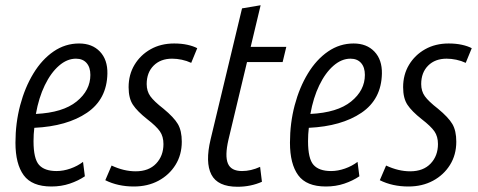

<svg xmlns="http://www.w3.org/2000/svg" viewBox="-20 -701 1823 733"><path d="M176 11Q102 11 70.5 -32Q39 -75 39 -156Q39 -231 57 -299Q75 -367 107.5 -420.5Q140 -474 184.5 -504.5Q229 -535 282 -535Q332 -535 361.5 -504Q391 -473 390 -420Q388 -322 312 -270.5Q236 -219 111 -213Q108 -189 108 -162Q108 -95 129 -71.5Q150 -48 196 -48Q222 -48 249 -57.5Q276 -67 297 -83L304 -28Q279 -11 246.5 0Q214 11 176 11ZM117 -266Q220 -271 272.5 -313.5Q325 -356 325 -415Q325 -444 310.5 -460.5Q296 -477 270 -477Q236 -477 205 -450Q174 -423 151 -375.5Q128 -328 117 -266Z M491 11Q430 11 382 -13L406 -69Q453 -47 498 -47Q548 -47 576 -76.5Q604 -106 604 -151Q604 -180 590.5 -199.5Q577 -219 542 -246Q504 -276 487.5 -301Q471 -326 471 -368Q471 -416 493.5 -453.5Q516 -491 555 -513Q594 -535 645 -535Q673 -535 695.5 -530Q718 -525 733 -517L710 -461Q693 -469 674 -473Q655 -477 637 -477Q593 -477 566.5 -450.5Q540 -424 540 -380Q540 -353 554 -333.5Q568 -314 604 -286Q644 -253 659 -227.5Q674 -202 674 -160Q674 -110 650 -71.5Q626 -33 585 -11Q544 11 491 11Z M887 12Q811 12 787 -34.5Q763 -81 784 -169L904 -669L975 -681L937 -522H1073L1059 -464H923L852 -167Q838 -106 850 -77Q862 -48 904 -48Q938 -48 973 -64L980 -7Q937 12 887 12Z M1224 11Q1150 11 1118.5 -32Q1087 -75 1087 -156Q1087 -231 1105 -299Q1123 -367 1155.5 -420.5Q1188 -474 1232.5 -504.5Q1277 -535 1330 -535Q1380 -535 1409.5 -504Q1439 -473 1438 -420Q1436 -322 1360 -270.5Q1284 -219 1159 -213Q1156 -189 1156 -162Q1156 -95 1177 -71.5Q1198 -48 1244 -48Q1270 -48 1297 -57.5Q1324 -67 1345 -83L1352 -28Q1327 -11 1294.5 0Q1262 11 1224 11ZM1165 -266Q1268 -271 1320.5 -313.5Q1373 -356 1373 -415Q1373 -444 1358.5 -460.5Q1344 -477 1318 -477Q1284 -477 1253 -450Q1222 -423 1199 -375.5Q1176 -328 1165 -266Z M1539 11Q1478 11 1430 -13L1454 -69Q1501 -47 1546 -47Q1596 -47 1624 -76.5Q1652 -106 1652 -151Q1652 -180 1638.5 -199.5Q1625 -219 1590 -246Q1552 -276 1535.5 -301Q1519 -326 1519 -368Q1519 -416 1541.5 -453.5Q1564 -491 1603 -513Q1642 -535 1693 -535Q1721 -535 1743.5 -530Q1766 -525 1781 -517L1758 -461Q1741 -469 1722 -473Q1703 -477 1685 -477Q1641 -477 1614.5 -450.5Q1588 -424 1588 -380Q1588 -353 1602 -333.5Q1616 -314 1652 -286Q1692 -253 1707 -227.5Q1722 -202 1722 -160Q1722 -110 1698 -71.5Q1674 -33 1633 -11Q1592 11 1539 11Z"/></svg>

Font: Ubuntu Sans Condensed
Style: Italic
Weight: 400
Width: 3
Italic angle: -13.5°
Designer: Dalton Maag Ltd
Foundry: Dalton Maag Ltd
Version: Version 1.006; ttfautohint (v1.8.4.7-5d5b)